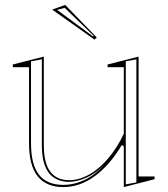

<svg xmlns="http://www.w3.org/2000/svg" viewBox="-20 -745 682 780"><path d="M237 15Q168 15 133 -29Q98 -73 98 -162V-472H32V-483L158 -515V-155Q158 -83 184 -48Q210 -13 261 -13Q302 -13 344 -37Q386 -61 422 -104.5Q458 -148 483 -202V-472H417V-483L543 -515V-28H608V-17L483 15V-150L475 -156Q425 -73 364.5 -29Q304 15 237 15ZM534 -504 491 -496V4L534 -4ZM150 -504 106 -496V-163Q106 -76 138.5 -35Q171 6 237 6Q281 6 323.5 -14Q366 -34 407 -78Q369 -40 330.5 -23Q292 -6 256 -6Q202 -9 176 -46Q150 -83 150 -155ZM364 -584 192 -706 245 -725 373 -593ZM361 -599 243 -713 212 -705 358 -597Z"/></svg>

Font: Kalnia Glaze Thin Light
Style: Regular
Weight: 300
Version: Version 1.110